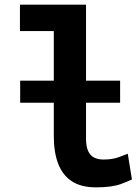

<svg xmlns="http://www.w3.org/2000/svg" viewBox="-20 -796 600 828"><path d="M394 12Q331 12 291 -13.5Q251 -39 231.5 -88.5Q212 -138 212 -209V-353H67V-448H212V-662H66V-776H351V-448H498V-353H351V-199Q351 -164 360.5 -144Q370 -124 387 -116Q404 -108 426 -108Q466 -108 494.5 -119Q523 -130 531 -133L549 -22Q542 -18 503 -3Q464 12 394 12Z"/></svg>

Font: Ubuntu Sans Mono
Style: Regular
Weight: 400
Monospace: yes
Designer: Dalton Maag Ltd
Foundry: Dalton Maag Ltd
Version: Version 1.006